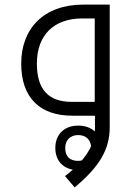

<svg xmlns="http://www.w3.org/2000/svg" viewBox="-20 -502 581 833"><path d="M262 262 304 311C413 220 456 145 456 50V-482H341C171 -482 72 -379 72 -226C72 -79 152 0 294 0H392V59C392 62 392 65 391 68C374 52 349 43 319 43C260 43 220 80 220 140C220 191 249 226 296 234C285 244 274 253 262 262ZM391 -60H292C190 -60 140 -114 140 -226C140 -351 215 -422 337 -422H391ZM319 196C283 196 263 177 263 140C263 104 287 84 319 84C350 84 372 101 375 133C365 155 351 175 335 194C330 195 325 196 319 196Z"/></svg>

Font: Noto Kufi Arabic Light
Style: Regular
Weight: 300
Designer: Monotype Design Team, David Williams, Khaled Hosny
Foundry: Google LLC
Version: Version 2.109